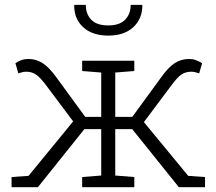

<svg xmlns="http://www.w3.org/2000/svg" viewBox="-20 -782 903 802"><path d="M28.3 0V-42.5L99.1 -47.4L285.6 -274.9L169.9 -429.2Q147 -459.5 129.9 -470.9Q112.8 -482.4 90.3 -482.4Q80.6 -482.4 75.2 -481Q69.8 -479.5 56.6 -475.6L44.4 -518.1Q57.1 -526.9 70.1 -531.2Q83 -535.6 99.1 -535.6Q131.3 -535.6 158.4 -518.1Q185.5 -500.5 215.8 -458.5L335.9 -293.9H402.8V-479L323.2 -485.4V-528.3H541V-485.4L461.4 -479V-293.9H532.7L652.8 -458.5Q682.6 -500.5 709.5 -518.1Q736.3 -535.6 769.5 -535.6Q785.2 -535.6 798.1 -531Q811 -526.4 824.2 -518.1L812 -475.6Q798.8 -479.5 793.2 -481Q787.6 -482.4 778.3 -482.4Q755.4 -482.4 738.3 -470.9Q721.2 -459.5 698.7 -429.2L581.1 -272L766.1 -47.4L836.4 -42.5V0H727.1L532.2 -242.7H461.4V-48.8L541 -42.5V0H323.2V-42.5L402.8 -48.8V-242.7H332.5L138.2 0ZM432.6 -633.3Q365.7 -633.3 327.6 -668.2Q289.6 -703.1 290 -758.8L291 -761.7H338.4Q338.4 -723.6 361.1 -699.7Q383.8 -675.8 432.6 -675.8Q479.5 -675.8 502.7 -699.7Q525.9 -723.6 525.9 -761.7H573.7L574.7 -758.8Q574.2 -703.1 536.4 -668.2Q498.5 -633.3 432.6 -633.3Z"/></svg>

Font: Roboto Slab Light
Style: Regular
Weight: 300
Designer: Google
Version: Version 2.000; ttfautohint (v1.8.1.43-b0c9)